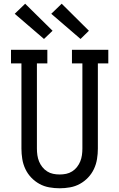

<svg xmlns="http://www.w3.org/2000/svg" viewBox="-20 -1002 640 1030"><path d="M300 8Q272 8 244 3Q216 -2 191.5 -15.5Q167 -29 147.5 -49.5Q128 -70 116 -95.5Q104 -121 99.5 -149Q95 -177 95 -205V-662H39V-735H234V-662H178V-205Q178 -187 180.5 -169.5Q183 -152 189.5 -136Q196 -120 207 -106Q218 -92 233 -82.5Q248 -73 265 -69.5Q282 -66 300 -66Q318 -66 335 -69.5Q352 -73 367 -82.5Q382 -92 393 -106Q404 -120 410.5 -136Q417 -152 419.5 -169.5Q422 -187 422 -205V-662H366V-735H561V-662H505V-205Q505 -177 500.5 -149Q496 -121 484 -95.5Q472 -70 452.5 -49.5Q433 -29 408.5 -15.5Q384 -2 356 3Q328 8 300 8ZM412 -793 255 -928 311 -982 457 -837ZM216 -793 59 -928 115 -982 262 -837Z"/></svg>

Font: Iosevka HT Extended
Style: Regular
Weight: 400
Width: 7
Monospace: yes
Designer: Belleve Invis
Foundry: Belleve Invis
Version: Version 32.3.0; ttfautohint (v1.8.4)